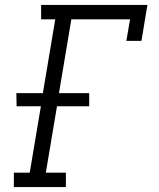

<svg xmlns="http://www.w3.org/2000/svg" viewBox="-20 -755 640 775"><path d="M246 0H36V-58H100L145 -326H47L46 -379H153L203 -677H146V-735H575L551 -590H490L505 -677H268L218 -379H340V-326H210L165 -58H246Z"/></svg>

Font: Iosevka HT Light Extended
Style: Italic
Weight: 300
Width: 7
Italic angle: -9°
Monospace: yes
Designer: Belleve Invis
Foundry: Belleve Invis
Version: Version 32.3.0; ttfautohint (v1.8.4)